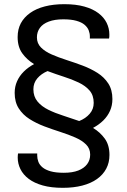

<svg xmlns="http://www.w3.org/2000/svg" viewBox="-20 -718 608 920"><path d="M280.7 182Q225.4 182 184.8 170.6Q144.2 159.2 117.6 139.1Q90.9 118.9 77.9 92.4Q64.9 65.9 64.9 36.7Q64.9 31.5 65.4 25.9Q65.9 20.3 66.4 17.5H158.3V27Q158.3 42.4 163.8 57.2Q169.3 71.9 183.6 83.9Q197.9 95.8 222.8 102.9Q247.6 109.9 285.9 109.9Q327.2 109.9 355.1 99Q382.9 88.1 397.5 68.6Q412.1 49 412.1 22.9Q412.1 -6.1 392.5 -25.6Q372.9 -45.2 340.6 -59.2Q308.4 -73.3 269.7 -85.7Q230.9 -98.1 192.5 -112.5Q154.1 -127 121.8 -147.4Q89.5 -167.9 69.9 -198.4Q50.3 -228.9 50.3 -272.8Q50.3 -303.1 61.8 -328.7Q73.2 -354.4 94.1 -375.1Q115 -395.8 143.3 -410.9Q109.1 -431.5 86.8 -462.4Q64.5 -493.2 64.5 -540.5Q64.5 -577.7 79.8 -606.5Q95.2 -635.2 124.3 -655.9Q153.4 -676.6 194.9 -687.3Q236.4 -698 288.3 -698Q343.5 -698 384.1 -686.6Q424.8 -675.2 451.4 -655.1Q478.1 -634.9 491.1 -608.4Q504 -581.9 504 -552.7Q504 -548 503.8 -542.1Q503.5 -536.3 502.6 -533.5H410.6V-543.5Q410.6 -558.4 404.9 -572.9Q399.1 -587.4 385.1 -599.4Q371.1 -611.3 346.2 -618.3Q321.4 -625.4 283.1 -625.4Q242.2 -625.4 213.9 -614.7Q185.5 -604.1 171.2 -584.6Q156.9 -565 156.9 -538.9Q156.9 -509.9 176.5 -490.4Q196.1 -470.8 228.3 -456.8Q260.6 -442.7 299.3 -430.3Q338 -417.9 376.5 -403.5Q414.9 -389 447.2 -368.6Q479.4 -348.1 499 -317.8Q518.6 -287.5 518.6 -243.2Q518.6 -212.9 507.2 -187Q495.7 -161.2 474.9 -140.7Q454 -120.2 425.7 -105.1Q459.9 -84.5 482.2 -53.6Q504.5 -22.8 504.5 24.5Q504.5 61.2 489.1 90.2Q473.8 119.2 444.7 139.9Q415.5 160.6 374 171.3Q332.5 182 280.7 182ZM359.5 -138.1Q390.6 -150.5 409.8 -172.8Q429 -195 429 -225Q429 -261.2 409.3 -284.1Q389.6 -307 356.8 -322.6Q324.1 -338.2 285.3 -350.5Q246.6 -362.9 207.9 -377.4Q177.9 -364.9 158.9 -342.7Q140 -320.5 140 -290.4Q140 -255.3 159.7 -231.6Q179.4 -207.9 211.6 -192.1Q243.9 -176.2 282.7 -163.9Q321.4 -151.5 359.5 -138.1Z"/></svg>

Font: Archivo SemiBold
Style: Regular
Weight: 600
Designer: Hector Gatti
Foundry: Omnibus-Type
Version: Version 2.001